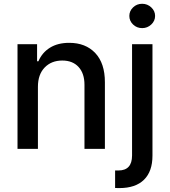

<svg xmlns="http://www.w3.org/2000/svg" viewBox="-20 -776 886 1001"><path d="M721.2 -629.4Q693.4 -629.4 673.8 -648.2Q654.3 -667 654.3 -692.9Q654.3 -718.8 673.8 -737.5Q693.4 -756.3 721.2 -756.3Q748.5 -756.3 768.6 -737.5Q788.6 -718.8 788.6 -692.9Q788.6 -667 768.6 -648.2Q748.5 -629.4 721.2 -629.4ZM177.7 -323.7V0H71.3V-545.4H173.3V-456.5H180.2Q199.7 -502 240.5 -527.3Q281.2 -552.7 340.8 -552.7Q426.3 -552.7 476.6 -499.5Q526.9 -446.3 526.9 -347.2V0H420.4V-334Q420.4 -393.1 389.6 -426.8Q358.9 -460.4 304.7 -460.4Q248 -460.4 212.9 -424.1Q177.7 -387.7 177.7 -323.7ZM668.5 -545.4H774.9V35.6Q774.9 117.7 730.7 161.1Q686.5 204.6 602.1 204.6Q587.4 204.6 580.1 204.1V112.8H597.2Q668.5 112.8 668.5 34.7Z"/></svg>

Font: Interop Med
Style: Regular
Weight: 500
Designer: Rasmus Andersson, Google, Jang Haemin
Foundry: jhaemin
Version: Version 1.007